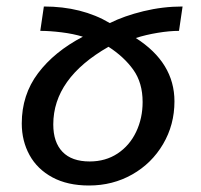

<svg xmlns="http://www.w3.org/2000/svg" viewBox="-20 -559 618 591"><path d="M47 -179Q47 -267 97 -333.5Q147 -400 235 -446Q206 -455 169.5 -459.5Q133 -464 104 -464L115 -539Q232 -539 318 -488Q362 -510 421.5 -524.5Q481 -539 542 -539L531 -464Q502 -464 465.5 -458Q429 -452 398 -442Q517 -366 517 -247Q517 -175 482 -115.5Q447 -56 387 -22Q327 12 254 12Q188 12 141.5 -13Q95 -38 71 -81.5Q47 -125 47 -179ZM314 -415Q144 -318 144 -176Q144 -121 172.5 -91.5Q201 -62 256 -62Q305 -62 342 -86.5Q379 -111 399 -153Q419 -195 419 -245Q419 -304 390.5 -344Q362 -384 314 -415Z"/></svg>

Font: FiraGO
Style: Italic
Weight: 400
Italic angle: -8°
Designer: bBox Type GmbH
Foundry: bBox Type GmbH
Version: Version 1.001